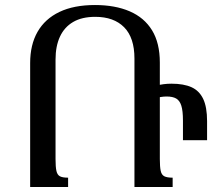

<svg xmlns="http://www.w3.org/2000/svg" viewBox="-20 -744 849 764"><path d="M251 0H100V-493Q100 -566 129.5 -617.5Q159 -669 216.5 -696.5Q274 -724 358 -724Q438 -724 496 -699Q554 -674 585 -623.5Q616 -573 616 -495V-111Q616 -80 619.5 -64Q623 -48 634 -42.5Q645 -37 667 -37V0H515V-511Q515 -594 474 -635.5Q433 -677 359 -677Q306 -677 271 -656.5Q236 -636 218.5 -598Q201 -560 201 -507V-111Q201 -80 204.5 -64Q208 -48 218.5 -42.5Q229 -37 251 -37ZM600 -404Q616 -407 631 -409Q646 -411 662 -411Q711 -411 742 -397Q773 -383 788.5 -350.5Q804 -318 804 -262V-186H708V-264Q708 -303 701.5 -323.5Q695 -344 681 -352Q667 -360 643 -360Q632 -360 619.5 -358Q607 -356 599 -353Z"/></svg>

Font: Noto Serif Armenian
Style: Regular
Weight: 400
Designer: Monotype Design Team
Foundry: Monotype Imaging Inc.
Version: Version 2.007